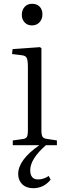

<svg xmlns="http://www.w3.org/2000/svg" viewBox="-20 -760 350 1005"><path d="M147 -627Q123.5 -627 108.9 -642.8Q94.2 -658.7 94.2 -682.1Q94.2 -707.5 108.9 -723.9Q123.5 -740.2 147.9 -740.2Q172.9 -740.2 187.5 -725.1Q202.1 -710 202.1 -685.1Q202.1 -660.2 187 -643.6Q171.9 -627 147 -627ZM153.8 225.1Q117.7 225.1 96.4 204.3Q75.2 183.6 75.2 150.9Q75.2 77.1 186 0H46.9V-24.9L99.1 -32.2Q115.7 -34.2 120.8 -43.5Q126 -52.7 126 -80.1V-409.2Q126 -445.3 119.6 -457.3Q113.3 -469.2 91.8 -471.2L43 -477.1L45.9 -502.9L189 -513.2L196.8 -507.8V-77.1Q196.8 -54.2 202.4 -44.7Q208 -35.2 224.1 -33.2L277.8 -24.9V0H220.2Q138.2 72.3 138.2 130.9Q138.2 179.2 179.2 179.2Q208 179.2 234.9 161.1L245.1 180.2Q209 225.1 153.8 225.1Z"/></svg>

Font: Literata Light
Style: Regular
Weight: 300
Designer: Latin by Veronika Burian and Jose Scaglione. Greek by Irene Vlachou. Cyrillic by Vera Evstafieva.
Foundry: TypeTogether
Version: Version 3.021